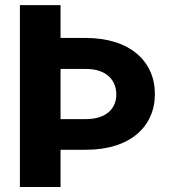

<svg xmlns="http://www.w3.org/2000/svg" viewBox="-20 -748 716 768"><path d="M59.6 -727.5V0H222.2V-148.9H323.7C502 -148.9 599.6 -242.7 599.6 -372.1C599.6 -501 502 -595.7 323.7 -596.2H222.2V-727.5ZM222.2 -271.5V-472.2H323.7C409.7 -472.2 445.3 -423.8 445.3 -370.1C445.3 -317.9 409.7 -272 323.7 -271.5Z"/></svg>

Font: Raveo
Style: Bold
Weight: 700
Designer: Jakub Foglar, Rasmus Andersson (Inter)
Foundry: Jakubfoglar.com
Version: Version 1.100;Glyphs 3.2.3 (3260)